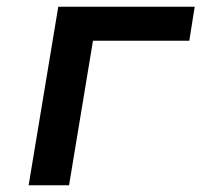

<svg xmlns="http://www.w3.org/2000/svg" viewBox="-20 -550 640 570"><path d="M65 0 153 -530H558L542 -429H256L185 0Z"/></svg>

Font: Iosevka Curly Extended Oblique
Style: Bold
Weight: 700
Width: 7
Italic angle: -9°
Monospace: yes
Designer: Belleve Invis
Foundry: Belleve Invis
Version: Version 11.1.0; ttfautohint (v1.8.3)